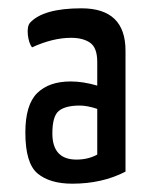

<svg xmlns="http://www.w3.org/2000/svg" viewBox="-20 -730 362 462"><path d="M52 -675Q84 -710 176 -710Q282 -710 282 -608V-317Q226 -288 154 -288Q100 -288 70.5 -312.5Q41 -337 41 -411Q41 -478 69.5 -506Q98 -534 150 -534Q180 -534 214 -524V-581Q214 -615 197 -627Q180 -639 151 -639Q107 -639 57 -616Q49 -627 47 -646.5Q45 -666 52 -675ZM214 -468Q190 -476 172 -476Q138 -476 122 -463.5Q106 -451 106 -409Q106 -346 164 -346Q192 -346 214 -358Z"/></svg>

Font: Yanone Kaffeesatz
Style: Regular
Weight: 400
Designer: Yanone (Cyrillic: Daniel Pouzeot)
Foundry: Yanone
Version: Version 1.003;PS 001.003;hotconv 1.0.88;makeotf.lib2.5.64775